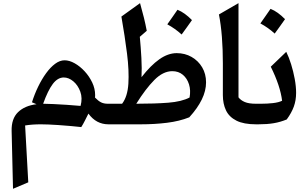

<svg xmlns="http://www.w3.org/2000/svg" viewBox="-20 -788 1951 1217"><path d="M389.2 -405.8Q419.9 -405.8 453.6 -386.7Q487.3 -367.7 516.6 -335.9Q545.9 -304.2 564.5 -265.1Q583 -226.1 583 -185.5Q583 -182.1 582.8 -178Q582.5 -173.8 582 -169.9Q602.5 -148.4 620.4 -139.4Q638.2 -130.4 663.6 -130.4H675.8V0H667.5Q589.8 0 540.5 -67.9Q529.8 -46.9 518.1 -23.4Q506.3 0 495.1 17.6Q418 9.3 349.4 4.6Q280.8 0 238.8 0Q183.1 0 139.2 7.3L159.2 367.7L62.5 408.7L53.7 42Q51.8 -35.6 94.2 -76.9Q136.7 -118.2 211.4 -127.4L182.6 -139.6Q198.7 -190.9 221.9 -238.8Q245.1 -286.6 272.5 -324.2Q299.8 -361.8 329.6 -383.8Q359.4 -405.8 389.2 -405.8ZM384.3 -296.9Q345.7 -296.9 314.7 -255.9Q283.7 -214.8 253.4 -130.4Q279.3 -130.4 319.3 -128.4Q359.4 -126.5 404.5 -123.5Q449.7 -120.6 490.7 -116.7Q503.9 -166 489 -207Q474.1 -248 444.8 -272.5Q415.5 -296.9 384.3 -296.9Z M1100.1 -451.2Q1152.3 -451.2 1194.6 -427Q1236.8 -402.8 1261.5 -361.1Q1286.1 -319.3 1286.1 -266.1Q1286.1 -212.4 1259 -157Q1231.9 -101.6 1179.7 -44.4Q1117.2 -19.5 1038.6 -9.8Q960 0 872.6 0H675.8Q666.5 0 662.1 -7.8Q657.7 -15.6 657.7 -34.7V-95.7Q657.7 -114.7 662.1 -122.6Q666.5 -130.4 675.8 -130.4H753.9Q788.6 -175.8 793.7 -257.6Q798.8 -339.4 785.2 -448.2Q771.5 -557.1 749.5 -683.1L867.7 -768.1Q881.8 -717.8 892.1 -676.3Q902.3 -634.8 910.2 -592.8L866.2 -554.7Q872.6 -487.3 876.2 -420.7Q879.9 -354 877 -298.8Q935.1 -373.5 990.2 -412.4Q1045.4 -451.2 1100.1 -451.2ZM1072.3 -336.9Q1013.7 -336.9 958.3 -281Q902.8 -225.1 843.8 -130.4Q961.9 -130.4 1046.6 -137Q1131.3 -143.6 1181.6 -169.9Q1189.9 -215.3 1178 -253.4Q1166 -291.5 1138.7 -314.2Q1111.3 -336.9 1072.3 -336.9ZM1105 -726.1Q1128.4 -716.8 1151.4 -700.2Q1174.3 -683.6 1196.8 -660.6Q1181.2 -638.2 1164.8 -615.5Q1148.4 -592.8 1131.3 -569.3Q1090.3 -606.9 1040.5 -633.8Q1057.1 -657.2 1073 -679.9Q1088.9 -702.6 1105 -726.1Z M1491.7 -768.1V-170.9Q1505.9 -152.3 1531.5 -141.4Q1557.1 -130.4 1603 -130.4H1603.5V0H1603Q1524.9 0 1478.8 -23.2Q1432.6 -46.4 1412.6 -88.1Q1392.6 -129.9 1392.6 -185.1V-386.7Q1392.6 -475.6 1386.5 -554Q1380.4 -632.3 1367.7 -696.3Z M1694.8 -731.9Q1718.3 -722.7 1741.2 -706.1Q1764.2 -689.5 1786.6 -666.5Q1771 -644 1754.6 -621.3Q1738.3 -598.6 1721.2 -575.2Q1680.2 -612.8 1630.4 -639.6Q1647 -663.1 1662.8 -685.8Q1678.7 -708.5 1694.8 -731.9ZM1603.5 0Q1594.2 0 1589.8 -7.8Q1585.4 -15.6 1585.4 -34.7V-95.7Q1585.4 -114.7 1589.8 -122.6Q1594.2 -130.4 1603.5 -130.4H1633.8Q1674.3 -130.4 1710.4 -134.5Q1746.6 -138.7 1768.1 -149.4Q1756.8 -243.2 1696.3 -365.2L1794.4 -459.5Q1811 -426.3 1825.2 -380.9Q1839.4 -335.4 1848.1 -287.8Q1856.9 -240.2 1856.9 -199.7Q1856.9 -152.3 1842.5 -112.5Q1828.1 -72.8 1797.4 -30.8Q1757.3 -14.2 1715.1 -7.1Q1672.9 0 1617.7 0Z"/></svg>

Font: Pinar SemiBold
Style: Regular
Weight: 600
Designer: Amin Abedi
Version: Version 3.000